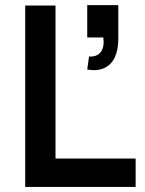

<svg xmlns="http://www.w3.org/2000/svg" viewBox="-20 -742 574 762"><path d="M80 0V-720H200.3V-112.8H518.3V0ZM333.3 -517.8Q352.8 -516.4 366 -523.6Q379.2 -530.8 385.5 -544.8Q391.8 -558.8 391.2 -578.6Q390.8 -582.4 390.6 -586Q390.4 -589.6 390 -593.3H326.2V-721.7H449.5V-588.3Q449.5 -544.3 435.6 -514.6Q421.8 -484.8 394 -472Q366.3 -459.1 326.2 -466Z"/></svg>

Font: Manrope
Style: Regular
Weight: 400
Designer: Mikhail Sharanda
Foundry: Mikhail Sharanda
Version: Version 4.503